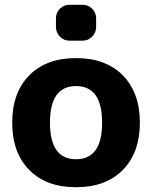

<svg xmlns="http://www.w3.org/2000/svg" viewBox="-20 -773 636 803"><path d="M270 -753H326Q349 -753 365.5 -736.5Q382 -720 382 -697V-660Q382 -637 365.5 -620Q349 -603 326 -603H270Q247 -603 230.5 -620Q214 -637 214 -660V-697Q214 -720 230.5 -736.5Q247 -753 270 -753ZM407 -260Q407 -413 298 -413Q189 -413 189 -260Q189 -107 298 -107Q407 -107 407 -260ZM494 -62.5Q423 10 298 10Q173 10 102 -62.5Q31 -135 31 -260Q31 -385 102 -457.5Q173 -530 298 -530Q423 -530 494 -457.5Q565 -385 565 -260Q565 -135 494 -62.5Z"/></svg>

Font: Rounded Mplus 1c ExtraBold
Style: Regular
Weight: 800
Version: Version 1.059.20150529